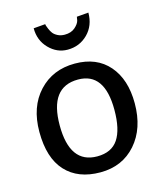

<svg xmlns="http://www.w3.org/2000/svg" viewBox="-115 -850 800 945"><g transform="rotate(-15 285.0 -377.5)"><path d="M365 -760 425 -765Q425 -699 383 -657Q341 -615 280 -615Q226 -615 185.5 -656.5Q145 -698 145 -760L205 -765Q205 -762 206.5 -757Q208 -752 213.5 -739Q219 -726 226.5 -716Q234 -706 249.5 -698Q265 -690 285 -690Q318 -690 338 -707.5Q358 -725 362 -742ZM295 -540Q406 -540 468 -468.5Q530 -397 530 -275Q530 -147 461 -68.5Q392 10 280 10Q166 10 103 -58.5Q40 -127 40 -260Q40 -387 111 -463.5Q182 -540 295 -540ZM290 -460Q145 -460 145 -265Q145 -70 285 -70Q358 -70 391.5 -120Q425 -170 425 -270Q425 -460 290 -460Z"/></g></svg>

Font: Bitter
Style: Regular
Weight: 400
Designer: Sol Matas
Foundry: Sol Matas
Version: Version 1.300;PS 001.300;hotconv 1.0.70;makeotf.lib2.5.58329